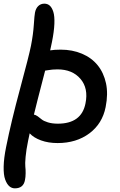

<svg xmlns="http://www.w3.org/2000/svg" viewBox="-29 -780 661 1060"><path d="M53.2 259.8Q35.6 259.8 22.2 248Q8.8 236.3 -0.5 210.9Q-9.8 185.5 -8.8 139.2Q-7.8 92.8 4.9 30.8Q32.7 -108.4 81.8 -290Q130.9 -471.7 142.1 -527.8Q154.3 -590.3 157.7 -642.8Q161.1 -695.3 164.1 -710Q168.5 -733.4 182.1 -746.6Q195.8 -759.8 215.8 -759.8Q233.4 -759.8 245.6 -749Q257.8 -738.3 265.4 -714.6Q272.9 -690.9 271.2 -648.4Q269.5 -606 257.8 -547.9Q252.4 -520 248 -502Q271 -505.9 306.2 -505.9Q370.6 -505.9 423.3 -483.6Q476.1 -461.4 509.8 -420.2Q543.5 -378.9 556.2 -320.3Q568.8 -261.7 554.2 -189Q536.1 -97.2 464.4 -43.7Q392.6 9.8 289.1 9.8Q237.8 9.8 197.5 -4.9Q157.2 -19.5 134.8 -43.9Q133.3 -36.6 130.4 -22.7Q127.4 -8.8 126 -2Q115.7 48.3 112.3 86.2Q108.9 124 110.8 139.9Q112.8 155.8 112.5 176.8Q112.3 197.8 108.9 213.9Q100.6 259.8 53.2 259.8ZM288.1 -397Q272.9 -397 260.5 -395.8Q248 -394.5 236.3 -392.6Q224.6 -390.6 220.2 -390.1Q168.9 -192.9 158.2 -147Q168 -146 179.4 -137.7Q190.9 -129.4 201.4 -120.6Q211.9 -111.8 235.4 -104.5Q258.8 -97.2 290 -97.2Q420.9 -97.2 442.9 -209Q460 -292 415.3 -344.5Q370.6 -397 288.1 -397Z"/></svg>

Font: Shantell Sans Irregular
Style: Italic
Weight: 500
Italic angle: -11.31°
Designer: Stephen Nixon, Anya Danilova, Shantell Martin
Foundry: Arrow Type
Version: Version 1.006;[9816181b4]